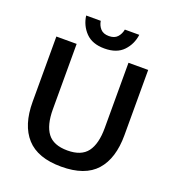

<svg xmlns="http://www.w3.org/2000/svg" viewBox="-147 -927 952 1053"><g transform="rotate(20 329.0 -401.0)"><path d="M329.2 11.7Q191.7 11.7 126.3 -60.8Q60.8 -133.3 60.8 -269.2V-650H179.2V-269.2Q179.2 -176.7 214.2 -130Q249.2 -83.3 330.8 -83.3Q411.7 -83.3 446.7 -130Q481.7 -176.7 481.7 -269.2V-650H596.7V-269.2Q596.7 -133.3 532.1 -60.8Q467.5 11.7 329.2 11.7ZM330 -678.3Q259.2 -678.3 220.8 -717.9Q182.5 -757.5 175 -814.2H260Q264.2 -787.5 280.8 -769.2Q297.5 -750.8 330 -750.8Q362.5 -750.8 379.2 -769.2Q395.8 -787.5 400.8 -814.2H485Q477.5 -757.5 439.6 -717.9Q401.7 -678.3 330 -678.3Z"/></g></svg>

Font: Familjen Grotesk GF Medium
Style: Regular
Weight: 500
Designer: Anders Wikstroem, Jonas Baeckman, Matilda Gysing, Kristian Moeller
Foundry: Familjen STHLM AB
Version: Version 2.000; Beta; Release 4; Build 6